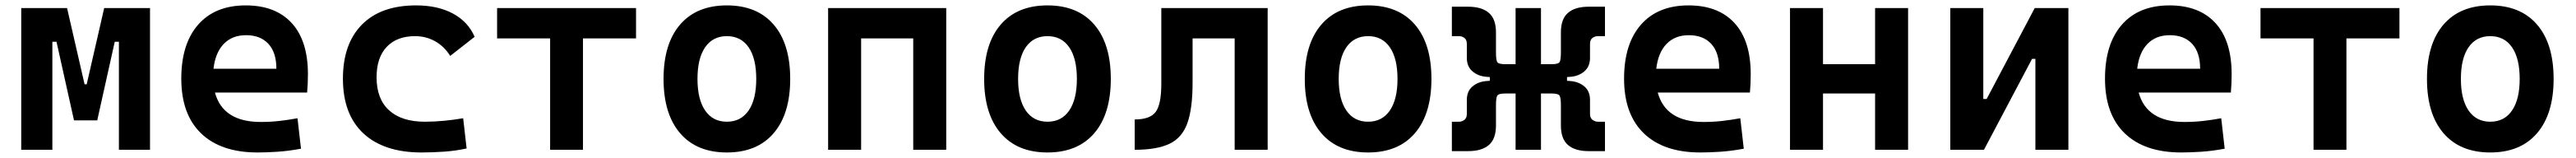

<svg xmlns="http://www.w3.org/2000/svg" viewBox="-20 -547 9415 577"><path d="M57.6 0V-517.6H225.1L289.1 -239.3H296.9L360.8 -517.6H528.3V0H414.6V-394.5H399.4L335.4 -107.4H250.5L186.5 -394.5H171.4V0Z M921.4 9.8Q787.6 9.8 715.1 -59.8Q642.6 -129.4 642.6 -259.8Q642.6 -386.7 704.3 -457Q766.1 -527.3 878.4 -527.3Q986.8 -527.3 1046.1 -462.9Q1105.5 -398.4 1105.5 -275.9Q1105.5 -240.7 1102.5 -209H765.6Q794.9 -101.6 933.1 -101.6Q967.3 -101.6 1000.2 -105.2Q1033.2 -108.9 1067.4 -115.2L1080.1 -3.9Q1031.7 4.9 991.9 7.3Q952.1 9.8 921.4 9.8ZM760.3 -295.9H990.2Q990.2 -355.5 960.9 -387Q931.6 -418.5 879.4 -418.5Q828.6 -418.5 797.9 -386.7Q767.1 -355 760.3 -295.9Z M1521 9.8Q1383.3 9.8 1308.3 -59.8Q1233.4 -129.4 1233.4 -259.8Q1233.4 -386.7 1302.7 -457Q1372.1 -527.3 1501 -527.3Q1579.6 -527.3 1635.3 -497.6Q1690.9 -467.8 1714.8 -412.6L1625.5 -342.8Q1604 -377.4 1570.6 -396.2Q1537.1 -415 1497.1 -415Q1430.7 -415 1393.6 -376Q1356.4 -336.9 1356.4 -264.6Q1356.4 -185.5 1402.3 -144Q1448.2 -102.5 1532.7 -102.5Q1568.4 -102.5 1603.8 -106Q1639.2 -109.4 1672.9 -115.2L1685.5 -4.9Q1645.5 3.9 1603.5 6.8Q1561.5 9.8 1521 9.8Z M1990.7 0V-406.7H1796.9V-517.6H2304.7V-406.7H2110.8V0Z M2636.7 9.8Q2526.4 9.8 2465.8 -60.5Q2405.3 -130.9 2405.3 -258.8Q2405.3 -387.2 2465.8 -457.3Q2526.4 -527.3 2636.7 -527.3Q2747.1 -527.3 2807.6 -457.3Q2868.2 -387.2 2868.2 -258.8Q2868.2 -130.9 2807.6 -60.5Q2747.1 9.8 2636.7 9.8ZM2636.7 -102.5Q2688 -102.5 2716.1 -143.3Q2744.1 -184.1 2744.1 -258.8Q2744.1 -334 2716.1 -374.5Q2688 -415 2636.7 -415Q2585.4 -415 2557.4 -374.5Q2529.3 -334 2529.3 -258.8Q2529.3 -184.1 2557.4 -143.3Q2585.4 -102.5 2636.7 -102.5Z M3317.9 0V-406.7H3127.4V0H3006.8V-517.6H3438.5V0Z M3808.6 9.8Q3698.2 9.8 3637.7 -60.5Q3577.1 -130.9 3577.1 -258.8Q3577.1 -387.2 3637.7 -457.3Q3698.2 -527.3 3808.6 -527.3Q3918.9 -527.3 3979.5 -457.3Q4040 -387.2 4040 -258.8Q4040 -130.9 3979.5 -60.5Q3918.9 9.8 3808.6 9.8ZM3808.6 -102.5Q3859.9 -102.5 3887.9 -143.3Q3916 -184.1 3916 -258.8Q3916 -334 3887.9 -374.5Q3859.9 -415 3808.6 -415Q3757.3 -415 3729.2 -374.5Q3701.2 -334 3701.2 -258.8Q3701.2 -184.1 3729.2 -143.3Q3757.3 -102.5 3808.6 -102.5Z M4127.4 0V-110.8Q4183.6 -110.8 4204.1 -138.4Q4224.6 -166 4224.6 -241.2V-517.6H4613.3V0H4492.7V-406.7H4338.9V-244.6Q4338.9 -150.4 4319.8 -97.2Q4300.8 -43.9 4254.6 -22Q4208.5 0 4127.4 0Z M4980.5 9.8Q4870.1 9.8 4809.6 -60.5Q4749 -130.9 4749 -258.8Q4749 -387.2 4809.6 -457.3Q4870.1 -527.3 4980.5 -527.3Q5090.8 -527.3 5151.4 -457.3Q5211.9 -387.2 5211.9 -258.8Q5211.9 -130.9 5151.4 -60.5Q5090.8 9.8 4980.5 9.8ZM4980.5 -102.5Q5031.7 -102.5 5059.8 -143.3Q5087.9 -184.1 5087.9 -258.8Q5087.9 -334 5059.8 -374.5Q5031.7 -415 4980.5 -415Q4929.2 -415 4901.1 -374.5Q4873 -334 4873 -258.8Q4873 -184.1 4901.1 -143.3Q4929.2 -102.5 4980.5 -102.5Z M5286.6 4.9V-102.5H5312.5Q5323.7 -102.5 5332.5 -109.4Q5341.3 -116.2 5341.3 -131.3V-182.1Q5341.3 -213.9 5361.8 -231.2Q5382.3 -248.5 5412.1 -251L5425.3 -252V-265.6L5412.1 -266.6Q5382.3 -269 5361.8 -286.6Q5341.3 -304.2 5341.3 -335.4V-386.2Q5341.3 -401.9 5332.5 -408.4Q5323.7 -415 5312.5 -415H5286.6V-522.5H5346.2Q5395.5 -522.5 5421.6 -500.2Q5447.8 -478 5447.8 -428.7V-356.9Q5447.8 -356.4 5447.8 -355.5Q5447.8 -329.6 5452.1 -321Q5456.5 -312.5 5482.4 -312.5H5519.5V-517.6H5612.3V-312.5H5650.4Q5676.3 -312.5 5680.7 -321Q5685.1 -329.6 5685.1 -355.5Q5685.1 -356.4 5685.1 -356.9V-428.7Q5685.1 -478 5711.2 -500.2Q5737.3 -522.5 5786.6 -522.5H5846.2V-415H5820.3Q5809.6 -415 5800.5 -408.4Q5791.5 -401.9 5791.5 -386.2V-335.4Q5791.5 -304.2 5771 -286.6Q5750.5 -269 5720.7 -266.6L5707.5 -265.6V-252L5720.7 -251Q5750.5 -248.5 5771 -231.2Q5791.5 -213.9 5791.5 -182.1V-131.3Q5791.5 -116.2 5800.5 -109.4Q5809.6 -102.5 5820.3 -102.5H5846.2V4.9H5786.6Q5737.3 4.9 5711.2 -17.3Q5685.1 -39.6 5685.1 -88.9V-161.1Q5685.1 -161.6 5685.1 -162.6Q5685.1 -188.5 5680.7 -197Q5676.3 -205.6 5650.4 -205.6H5612.3V0H5519.5V-205.6H5482.4Q5456.5 -205.6 5452.1 -197Q5447.8 -188.5 5447.8 -162.6Q5447.8 -161.6 5447.8 -161.1V-88.9Q5447.8 -39.6 5421.6 -17.3Q5395.5 4.9 5346.2 4.9Z M6194.8 9.8Q6061 9.8 5988.5 -59.8Q5916 -129.4 5916 -259.8Q5916 -386.7 5977.8 -457Q6039.6 -527.3 6151.9 -527.3Q6260.3 -527.3 6319.6 -462.9Q6378.9 -398.4 6378.9 -275.9Q6378.9 -240.7 6376 -209H6039.1Q6068.4 -101.6 6206.5 -101.6Q6240.7 -101.6 6273.7 -105.2Q6306.6 -108.9 6340.8 -115.2L6353.5 -3.9Q6305.2 4.9 6265.4 7.3Q6225.6 9.8 6194.8 9.8ZM6033.7 -295.9H6263.7Q6263.7 -355.5 6234.4 -387Q6205.1 -418.5 6152.8 -418.5Q6102.1 -418.5 6071.3 -386.7Q6040.5 -355 6033.7 -295.9Z M6833.5 0V-205.6H6643.1V0H6522.5V-517.6H6643.1V-312.5H6833.5V-517.6H6954.1V0Z M7108.4 0V-517.6H7229V-185.5H7241.2L7417 -517.6H7540V0H7419.4V-332H7407.2L7231.4 0Z M7952.6 9.8Q7818.8 9.8 7746.3 -59.8Q7673.8 -129.4 7673.8 -259.8Q7673.8 -386.7 7735.6 -457Q7797.4 -527.3 7909.7 -527.3Q8018.1 -527.3 8077.4 -462.9Q8136.7 -398.4 8136.7 -275.9Q8136.7 -240.7 8133.8 -209H7796.9Q7826.2 -101.6 7964.4 -101.6Q7998.5 -101.6 8031.5 -105.2Q8064.5 -108.9 8098.6 -115.2L8111.3 -3.9Q8063 4.9 8023.2 7.3Q7983.4 9.8 7952.6 9.8ZM7791.5 -295.9H8021.5Q8021.5 -355.5 7992.2 -387Q7962.9 -418.5 7910.6 -418.5Q7859.9 -418.5 7829.1 -386.7Q7798.3 -355 7791.5 -295.9Z M8436 0V-406.7H8242.2V-517.6H8750V-406.7H8556.2V0Z M9082 9.8Q8971.7 9.8 8911.1 -60.5Q8850.6 -130.9 8850.6 -258.8Q8850.6 -387.2 8911.1 -457.3Q8971.7 -527.3 9082 -527.3Q9192.4 -527.3 9252.9 -457.3Q9313.5 -387.2 9313.5 -258.8Q9313.5 -130.9 9252.9 -60.5Q9192.4 9.8 9082 9.8ZM9082 -102.5Q9133.3 -102.5 9161.4 -143.3Q9189.5 -184.1 9189.5 -258.8Q9189.5 -334 9161.4 -374.5Q9133.3 -415 9082 -415Q9030.8 -415 9002.7 -374.5Q8974.6 -334 8974.6 -258.8Q8974.6 -184.1 9002.7 -143.3Q9030.8 -102.5 9082 -102.5Z"/></svg>

Font: Cascadia Code SemiBold
Style: Regular
Weight: 600
Monospace: yes
Designer: Aaron Bell
Foundry: Saja Typeworks
Version: Version 2404.023; ttfautohint (v1.8.4)